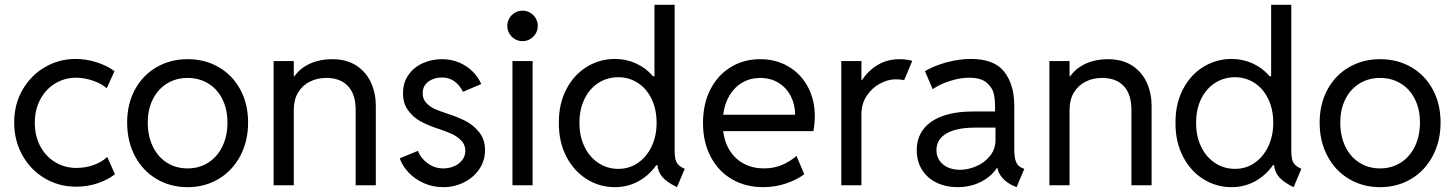

<svg xmlns="http://www.w3.org/2000/svg" viewBox="-20 -772 6061 800"><path d="M39.1 -261.7Q39.1 -337.9 74 -398.2Q108.9 -458.5 167.5 -492.4Q226.1 -526.4 294.9 -526.4Q339.4 -526.4 382.1 -512.7Q424.8 -499 457 -475.6L424.8 -404.3Q403.3 -423.8 366.9 -436Q330.6 -448.2 296.9 -448.2Q250 -448.2 210.7 -424.8Q171.4 -401.4 148.2 -358.4Q125 -315.4 125 -259.8Q125 -206.5 147.2 -163.8Q169.4 -121.1 209.2 -96.7Q249 -72.3 298.8 -72.3Q337.4 -72.3 371.6 -85Q405.8 -97.7 426.8 -118.2L459 -45.9Q428.7 -22.5 386.5 -8.3Q344.2 5.9 296.9 5.9Q225.1 5.9 166 -29.3Q106.9 -64.5 73 -125.7Q39.1 -187 39.1 -261.7Z M509.8 -261.7Q509.8 -338.9 542.2 -398.7Q574.7 -458.5 632.1 -491.9Q689.5 -525.4 761.7 -525.4Q834.5 -525.4 891.8 -491.9Q949.2 -458.5 981.4 -398.7Q1013.7 -338.9 1013.7 -261.7Q1013.7 -183.6 981 -122.1Q948.2 -60.5 890.9 -26.4Q833.5 7.8 761.7 7.8Q689.5 7.8 632.1 -26.4Q574.7 -60.5 542.2 -121.8Q509.8 -183.1 509.8 -261.7ZM927.7 -261.7Q927.7 -316.9 906.5 -359.1Q885.3 -401.4 847.4 -424.3Q809.6 -447.3 761.7 -447.3Q713.9 -447.3 676.3 -424.3Q638.7 -401.4 617.2 -359.1Q595.7 -316.9 595.7 -261.7Q595.7 -205.1 616.7 -161.6Q637.7 -118.2 675.5 -94.2Q713.4 -70.3 761.7 -70.3Q809.6 -70.3 847.4 -94.2Q885.3 -118.2 906.5 -161.6Q927.7 -205.1 927.7 -261.7Z M1120.1 -517.6H1204.1V-454.1H1206.5Q1231.4 -488.8 1272.2 -507.1Q1313 -525.4 1363.3 -525.4Q1425.3 -525.4 1466.3 -497.8Q1507.3 -470.2 1526.6 -426Q1545.9 -381.8 1545.9 -332V0H1461.9V-314.5Q1461.9 -379.4 1429.9 -413.3Q1397.9 -447.3 1339.8 -447.3Q1301.3 -447.3 1270.5 -431.6Q1239.7 -416 1221.9 -386.2Q1204.1 -356.4 1204.1 -314.5V0H1120.1Z M1645.5 -112.3 1721.7 -143.6Q1732.4 -113.3 1761.7 -91.8Q1791 -70.3 1827.1 -70.3Q1851.1 -70.3 1872.1 -79.3Q1893.1 -88.4 1906 -105.2Q1918.9 -122.1 1918.9 -143.6Q1918.9 -168.5 1902.1 -186Q1885.3 -203.6 1862.8 -213.9Q1840.3 -224.1 1808.1 -234.9L1797.9 -238.3Q1760.3 -251 1730.7 -267.3Q1701.2 -283.7 1680.2 -312.5Q1659.2 -341.3 1659.2 -383.8Q1659.2 -427.2 1681.6 -459.5Q1704.1 -491.7 1741.2 -508.5Q1778.3 -525.4 1821.3 -525.4Q1861.3 -525.4 1894.3 -511Q1927.2 -496.6 1950.2 -473.1Q1973.1 -449.7 1985.4 -421.9L1909.2 -389.6Q1878.4 -449.2 1821.3 -449.2Q1788.1 -449.2 1764.6 -431.6Q1741.2 -414.1 1741.2 -383.8Q1741.2 -358.9 1756.8 -342.5Q1772.5 -326.2 1792.2 -317.6Q1812 -309.1 1845.7 -297.9Q1886.2 -284.7 1918.2 -268.8Q1950.2 -252.9 1975.6 -222.4Q2001 -191.9 2001 -146.5Q2001 -102.5 1977.1 -67.4Q1953.1 -32.2 1913.3 -12.2Q1873.5 7.8 1827.1 7.8Q1783.2 7.8 1745.6 -9Q1708 -25.9 1682.1 -53.5Q1656.2 -81.1 1645.5 -112.3Z M2115.2 -517.6H2199.2V0H2115.2ZM2093.8 -664.1Q2093.8 -681.6 2102.3 -696Q2110.8 -710.4 2125.2 -719Q2139.6 -727.5 2157.2 -727.5Q2174.3 -727.5 2189 -719Q2203.6 -710.4 2212.2 -695.8Q2220.7 -681.2 2220.7 -664.1Q2220.7 -647 2212.2 -632.3Q2203.6 -617.7 2189 -609.1Q2174.3 -600.6 2157.2 -600.6Q2139.6 -600.6 2125.2 -609.1Q2110.8 -617.7 2102.3 -632.1Q2093.8 -646.5 2093.8 -664.1Z M2719.2 -84H2714.8Q2684.1 -40.5 2639.6 -16.4Q2595.2 7.8 2542 7.8Q2478.5 7.8 2425 -25.4Q2371.6 -58.6 2339.8 -119.6Q2308.1 -180.7 2308.6 -259.8Q2308.1 -339.4 2339.6 -399.9Q2371.1 -460.4 2424.8 -493.4Q2478.5 -526.4 2542 -526.4Q2589.4 -526.4 2630.4 -507.6Q2671.4 -488.8 2701.2 -454.1H2707V-752H2791V-143.6Q2791 -121.1 2794.4 -107.9Q2797.9 -94.7 2806.9 -85.4Q2815.9 -76.2 2833 -68.4L2800.8 7.8Q2760.3 -11.7 2741.2 -33Q2722.2 -54.2 2719.2 -84ZM2715.8 -259.8Q2715.8 -317.4 2694.6 -360.6Q2673.3 -403.8 2637 -427Q2600.6 -450.2 2556.6 -450.2Q2509.8 -450.2 2472.7 -426Q2435.5 -401.9 2414.8 -358.4Q2394 -314.9 2394.5 -259.8Q2394 -205.6 2414.8 -161.9Q2435.5 -118.2 2472.7 -93.3Q2509.8 -68.4 2556.6 -68.4Q2602.1 -68.4 2638.2 -93.3Q2674.3 -118.2 2695.1 -161.9Q2715.8 -205.6 2715.8 -259.8Z M2909.2 -259.8Q2909.2 -339.4 2940.2 -399.7Q2971.2 -460 3025.4 -492.7Q3079.6 -525.4 3147.5 -525.4Q3213.4 -525.4 3265.1 -494.9Q3316.9 -464.4 3345.9 -410.4Q3375 -356.4 3375 -288.1Q3375 -257.8 3369.1 -225.6H2993.2Q2999 -178.7 3021.5 -143.6Q3043.9 -108.4 3080.3 -89.4Q3116.7 -70.3 3163.1 -70.3Q3205.6 -70.3 3239.5 -85.2Q3273.4 -100.1 3298.8 -122.1L3331.1 -45.9Q3298.8 -22 3253.9 -7.1Q3209 7.8 3159.2 7.8Q3086.9 7.8 3030 -25.1Q2973.1 -58.1 2941.2 -118.9Q2909.2 -179.7 2909.2 -259.8ZM3293 -293.9Q3293 -335.9 3275.1 -371.1Q3257.3 -406.2 3224.1 -426.8Q3190.9 -447.3 3147.5 -447.3Q3106.9 -447.3 3074 -428.5Q3041 -409.7 3020 -375Q2999 -340.3 2993.2 -293.9Z M3485.4 -517.6H3569.3V-438.5H3571.8Q3597.7 -478 3637.5 -501.7Q3677.2 -525.4 3728.5 -525.4Q3744.1 -525.4 3759.3 -523.2Q3774.4 -521 3781.2 -518.6L3747.1 -437.5Q3744.1 -439 3733.6 -440.2Q3723.1 -441.4 3710.9 -441.4Q3679.7 -441.4 3646.5 -423.6Q3613.3 -405.8 3591.3 -372.8Q3569.3 -339.8 3569.3 -295.9V0H3485.4Z M3799.8 -146.5Q3799.8 -197.3 3827.6 -233.6Q3855.5 -270 3908.4 -288.8Q3961.4 -307.6 4036.1 -307.6H4126V-330.1Q4126 -358.4 4120.4 -382.8Q4114.7 -407.2 4090.8 -427.7Q4066.9 -448.2 4017.6 -448.2Q3981.4 -448.2 3938.7 -434.8Q3896 -421.4 3866.2 -400.4L3834 -475.6Q3873 -498.5 3925 -512.5Q3977.1 -526.4 4025.4 -526.4Q4123 -526.4 4164.6 -472.7Q4206.1 -418.9 4206.1 -332V-150.4Q4206.1 -116.2 4213.4 -97.9Q4220.7 -79.6 4238.3 -72.3L4248 -68.4L4215.8 7.8L4202.1 2Q4176.3 -9.3 4157.5 -30Q4138.7 -50.8 4136.2 -72.3H4133.8Q4110.8 -36.6 4067.4 -14.4Q4023.9 7.8 3969.7 7.8Q3921.4 7.8 3882.8 -10.7Q3844.2 -29.3 3822 -64.2Q3799.8 -99.1 3799.8 -146.5ZM3979.5 -64.5Q4013.2 -64.5 4047.9 -79.3Q4082.5 -94.2 4105.2 -122.6Q4127.9 -150.9 4127.9 -188.5V-240.2H4042Q3965.3 -240.2 3923.6 -215.8Q3881.8 -191.4 3881.8 -146.5Q3881.8 -121.6 3894.8 -102.8Q3907.7 -84 3929.9 -74.2Q3952.1 -64.5 3979.5 -64.5Z M4352.5 -517.6H4436.5V-454.1H4439Q4463.9 -488.8 4504.6 -507.1Q4545.4 -525.4 4595.7 -525.4Q4657.7 -525.4 4698.7 -497.8Q4739.7 -470.2 4759 -426Q4778.3 -381.8 4778.3 -332V0H4694.3V-314.5Q4694.3 -379.4 4662.4 -413.3Q4630.4 -447.3 4572.3 -447.3Q4533.7 -447.3 4502.9 -431.6Q4472.2 -416 4454.3 -386.2Q4436.5 -356.4 4436.5 -314.5V0H4352.5Z M5288.6 -84H5284.2Q5253.4 -40.5 5209 -16.4Q5164.6 7.8 5111.3 7.8Q5047.9 7.8 4994.4 -25.4Q4940.9 -58.6 4909.2 -119.6Q4877.4 -180.7 4877.9 -259.8Q4877.4 -339.4 4908.9 -399.9Q4940.4 -460.4 4994.1 -493.4Q5047.9 -526.4 5111.3 -526.4Q5158.7 -526.4 5199.7 -507.6Q5240.7 -488.8 5270.5 -454.1H5276.4V-752H5360.4V-143.6Q5360.4 -121.1 5363.8 -107.9Q5367.2 -94.7 5376.2 -85.4Q5385.3 -76.2 5402.3 -68.4L5370.1 7.8Q5329.6 -11.7 5310.5 -33Q5291.5 -54.2 5288.6 -84ZM5285.2 -259.8Q5285.2 -317.4 5263.9 -360.6Q5242.7 -403.8 5206.3 -427Q5169.9 -450.2 5126 -450.2Q5079.1 -450.2 5042 -426Q5004.9 -401.9 4984.1 -358.4Q4963.4 -314.9 4963.9 -259.8Q4963.4 -205.6 4984.1 -161.9Q5004.9 -118.2 5042 -93.3Q5079.1 -68.4 5126 -68.4Q5171.4 -68.4 5207.5 -93.3Q5243.7 -118.2 5264.4 -161.9Q5285.2 -205.6 5285.2 -259.8Z M5478.5 -261.7Q5478.5 -338.9 5511 -398.7Q5543.5 -458.5 5600.8 -491.9Q5658.2 -525.4 5730.5 -525.4Q5803.2 -525.4 5860.6 -491.9Q5918 -458.5 5950.2 -398.7Q5982.4 -338.9 5982.4 -261.7Q5982.4 -183.6 5949.7 -122.1Q5917 -60.5 5859.6 -26.4Q5802.2 7.8 5730.5 7.8Q5658.2 7.8 5600.8 -26.4Q5543.5 -60.5 5511 -121.8Q5478.5 -183.1 5478.5 -261.7ZM5896.5 -261.7Q5896.5 -316.9 5875.2 -359.1Q5854 -401.4 5816.2 -424.3Q5778.3 -447.3 5730.5 -447.3Q5682.6 -447.3 5645 -424.3Q5607.4 -401.4 5585.9 -359.1Q5564.5 -316.9 5564.5 -261.7Q5564.5 -205.1 5585.4 -161.6Q5606.4 -118.2 5644.3 -94.2Q5682.1 -70.3 5730.5 -70.3Q5778.3 -70.3 5816.2 -94.2Q5854 -118.2 5875.2 -161.6Q5896.5 -205.1 5896.5 -261.7Z"/></svg>

Font: Reddit Sans A
Style: Regular
Weight: 400
Designer: Stephen Hutchings
Foundry: Reddit
Version: Version 1.013